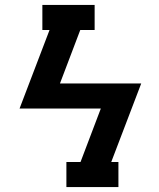

<svg xmlns="http://www.w3.org/2000/svg" viewBox="-20 -755 640 775"><path d="M248 0V-101H305L387 -317H59L180 -634H151V-735H362V-634H304L222 -418H550L429 -101H458V0Z"/></svg>

Font: Iosevka Curly Slab ExObl
Style: Bold
Weight: 700
Width: 7
Italic angle: -9°
Monospace: yes
Designer: Belleve Invis
Foundry: Belleve Invis
Version: Version 11.0.0; ttfautohint (v1.8.3)